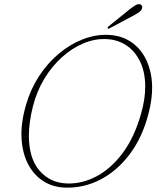

<svg xmlns="http://www.w3.org/2000/svg" viewBox="-20 -877 752 911"><path d="M493.5 -711.5Q571 -708.5 624 -660.8Q677 -613 695 -529.5Q713 -446 684 -335.5Q655.5 -225.5 596 -146Q536.5 -66.5 456.5 -25Q376.5 16.5 286.5 13Q230 11 185.2 -17.8Q140.5 -46.5 113.5 -97.8Q86.5 -149 82.2 -220Q78 -291 103 -378Q124.5 -453 165 -515.2Q205.5 -577.5 259 -622.2Q312.5 -667 372.8 -690.5Q433 -714 493.5 -711.5ZM297 -6.5Q369.5 -4 438.2 -40.5Q507 -77 562.5 -151.5Q618 -226 649.5 -338Q669.5 -408 669 -468Q668.5 -537 644 -586.5Q619.5 -636 578 -662.8Q536.5 -689.5 484.5 -691.5Q429.5 -694 375.5 -671.2Q321.5 -648.5 273.8 -605.5Q226 -562.5 190.2 -503.2Q154.5 -444 136.5 -373.5Q126.5 -334 121.8 -298.8Q117 -263.5 117 -232Q117.5 -124.5 167.8 -67Q218 -9.5 297 -6.5ZM593.5 -831.5Q611.5 -845.5 623.5 -852.5Q635.5 -859.5 645 -856.5Q652.5 -854 654.2 -846.8Q656 -839.5 651.5 -832Q646.5 -823 636.2 -816.5Q626 -810 612.5 -802.5L499.5 -742.5Q493 -739 491 -743Q488.5 -747 496.5 -753Z"/></svg>

Font: Fraunces 72pt S050 Thin
Style: Italic
Weight: 100
Italic angle: -16°
Version: Version 1.000; ttfautohint (v1.8.3)